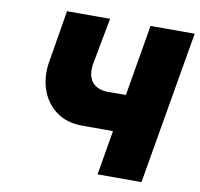

<svg xmlns="http://www.w3.org/2000/svg" viewBox="-78 -782 901 865"><g transform="rotate(10 372.0 -350.0)"><path d="M319 -204H525L556 -375L405 -374ZM542 -700 423 0H624L744 -700ZM357 -700H160L119 -453Q110 -387 130.5 -330.5Q151 -274 198.5 -239Q246 -204 319 -204L405 -374Q374 -374 352 -386.5Q330 -399 321 -422.5Q312 -446 316 -482Z"/></g></svg>

Font: Jost ExtraBold
Style: Italic
Weight: 800
Italic angle: -5°
Version: Version 3.710